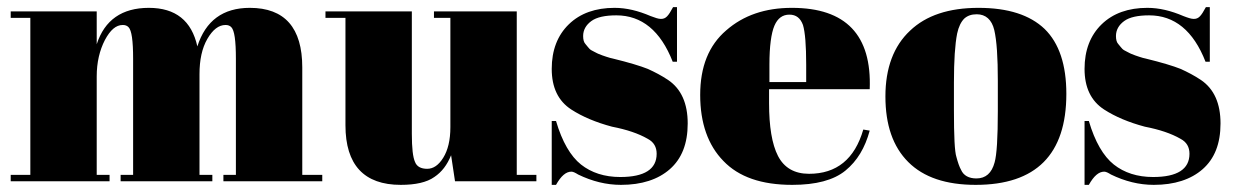

<svg xmlns="http://www.w3.org/2000/svg" viewBox="-20 -508 3460 538"><path d="M10 -458C10 -458 65 -458 65 -458C65 -458 65 -18 65 -18C65 -18 10 -18 10 -18C10 -18 10 0 10 0C10 0 287 0 287 0C287 0 287 -18 287 -18C287 -18 251 -18 251 -18C251 -18 251 -294 251 -294C251 -294 251 -294 251 -294C251 -333 259 -367 274 -396C289 -424 305 -438 324 -438C324 -438 324 -438 324 -438C331 -438 336 -436 340 -432C340 -432 340 -432 340 -432C349 -423 353 -394 353 -343C353 -343 353 -18 353 -18C353 -18 318 -18 318 -18C318 -18 318 0 318 0C318 0 575 0 575 0C575 0 575 -18 575 -18C575 -18 539 -18 539 -18C539 -18 539 -300 539 -300C539 -300 539 -300 539 -300C539 -340 546 -373 561 -399C576 -425 593 -438 612 -438C612 -438 612 -438 612 -438C619 -438 624 -436 628 -432C628 -432 628 -432 628 -432C637 -423 641 -394 641 -343C641 -343 641 -18 641 -18C641 -18 606 -18 606 -18C606 -18 606 0 606 0C606 0 883 0 883 0C883 0 883 -18 883 -18C883 -18 827 -18 827 -18C827 -18 827 -319 827 -319C827 -319 827 -319 827 -319C827 -430 778 -486 680 -486C680 -486 680 -486 680 -486C605 -486 556 -450 533 -378C533 -378 533 -378 533 -378C517 -450 472 -486 397 -486C322 -486 273 -452 251 -384C251 -384 251 -476 251 -476C251 -476 10 -476 10 -476C10 -476 10 -458 10 -458Z M1483 -18C1483 -18 1428 -18 1428 -18C1428 -18 1428 -476 1428 -476C1428 -476 1196 -476 1196 -476C1196 -476 1196 -458 1196 -458C1196 -458 1242 -458 1242 -458C1242 -458 1242 -152 1242 -152C1242 -152 1242 -152 1242 -152C1242 -115 1235 -87 1222 -66C1209 -45 1194 -35 1177 -35C1160 -35 1148 -41 1143 -54C1137 -67 1134 -93 1134 -133C1134 -133 1134 -476 1134 -476C1134 -476 892 -476 892 -476C892 -476 892 -458 892 -458C892 -458 948 -458 948 -458C948 -458 948 -157 948 -157C948 -157 948 -157 948 -157C948 -46 1000 10 1103 10C1103 10 1103 10 1103 10C1144 10 1176 3 1197 -12C1218 -26 1233 -46 1244 -73C1244 -73 1255 0 1255 0C1255 0 1483 0 1483 0C1483 0 1483 -18 1483 -18Z M1538 10C1538 10 1538 10 1538 10C1552 -15 1566 -27 1581 -27C1581 -27 1581 -27 1581 -27C1586 -27 1592 -24 1600 -19C1600 -19 1600 -19 1600 -19C1639 0 1679 10 1720 10C1720 10 1720 10 1720 10C1778 10 1824 -5 1857 -34C1890 -63 1907 -105 1907 -162C1907 -218 1889 -259 1852 -284C1852 -284 1852 -284 1852 -284C1834 -296 1815 -306 1795 -315C1775 -323 1742 -333 1697 -344C1697 -344 1697 -344 1697 -344C1693 -345 1687 -346 1679 -349C1670 -352 1664 -354 1660 -356C1656 -357 1651 -360 1645 -363C1639 -366 1635 -368 1632 -371C1629 -374 1626 -378 1621 -384C1616 -389 1614 -397 1614 -407C1614 -407 1614 -407 1614 -407C1614 -424 1622 -438 1637 -449C1652 -460 1676 -465 1707 -465C1707 -465 1707 -465 1707 -465C1778 -465 1831 -422 1865 -335C1865 -335 1877 -335 1877 -335C1877 -335 1877 -488 1877 -488C1877 -488 1866 -488 1866 -488C1866 -488 1866 -488 1866 -488C1859 -475 1854 -467 1849 -462C1844 -457 1839 -455 1832 -455C1825 -455 1816 -458 1803 -463C1803 -463 1803 -463 1803 -463C1768 -478 1735 -486 1702 -486C1702 -486 1702 -486 1702 -486C1649 -486 1606 -471 1574 -440C1542 -409 1526 -367 1526 -315C1526 -263 1544 -225 1581 -201C1581 -201 1581 -201 1581 -201C1612 -181 1650 -165 1695 -153C1695 -153 1695 -153 1695 -153C1736 -145 1769 -134 1795 -119C1795 -119 1795 -119 1795 -119C1812 -110 1820 -96 1820 -77C1820 -77 1820 -77 1820 -77C1820 -34 1786 -12 1718 -12C1718 -12 1718 -12 1718 -12C1674 -12 1637 -24 1608 -47C1579 -70 1555 -111 1538 -169C1538 -169 1526 -169 1526 -169C1526 -169 1526 10 1526 10C1526 10 1538 10 1538 10Z M2200 10C2200 10 2200 10 2200 10C2266 10 2316 -3 2349 -30C2382 -57 2404 -94 2417 -142C2417 -142 2399 -145 2399 -145C2399 -145 2399 -145 2399 -145C2375 -62 2324 -21 2247 -21C2247 -21 2247 -21 2247 -21C2206 -21 2177 -38 2160 -71C2143 -104 2135 -154 2135 -219C2135 -219 2135 -258 2135 -258C2135 -258 2417 -258 2417 -258C2417 -258 2417 -258 2417 -258C2423 -410 2350 -486 2199 -486C2199 -486 2199 -486 2199 -486C2124 -486 2063 -465 2015 -423C1966 -381 1942 -321 1942 -242C1942 -163 1964 -101 2007 -57C2050 -12 2114 10 2200 10ZM2136 -327C2136 -327 2136 -327 2136 -327C2136 -378 2141 -415 2150 -436C2159 -457 2173 -467 2192 -467C2211 -467 2223 -457 2230 -438C2236 -418 2239 -381 2239 -327C2239 -327 2239 -278 2239 -278C2239 -278 2136 -278 2136 -278C2136 -278 2136 -327 2136 -327Z M2776 -197C2776 -122 2773 -74 2767 -53C2767 -53 2767 -53 2767 -53C2759 -23 2742 -8 2716 -8C2716 -8 2716 -8 2716 -8C2695 -8 2680 -16 2673 -32C2673 -32 2673 -32 2673 -32C2668 -41 2664 -53 2660 -68C2655 -83 2653 -126 2653 -199C2653 -199 2653 -277 2653 -277C2653 -277 2653 -277 2653 -277C2653 -338 2656 -384 2662 -414C2662 -414 2662 -414 2662 -414C2666 -433 2673 -447 2682 -456C2691 -464 2702 -468 2717 -468C2717 -468 2717 -468 2717 -468C2742 -468 2759 -453 2766 -424C2773 -394 2776 -347 2776 -282C2776 -282 2776 -197 2776 -197C2776 -197 2776 -197 2776 -197ZM2714 10C2714 10 2714 10 2714 10C2883 10 2968 -75 2968 -245C2968 -245 2968 -245 2968 -245C2968 -326 2948 -387 2907 -427C2866 -466 2805 -486 2722 -486C2639 -486 2575 -465 2530 -422C2484 -379 2461 -317 2461 -238C2461 -158 2482 -97 2525 -54C2568 -11 2631 10 2714 10Z M3031 10C3031 10 3031 10 3031 10C3045 -15 3059 -27 3074 -27C3074 -27 3074 -27 3074 -27C3079 -27 3085 -24 3093 -19C3093 -19 3093 -19 3093 -19C3132 0 3172 10 3213 10C3213 10 3213 10 3213 10C3271 10 3317 -5 3350 -34C3383 -63 3400 -105 3400 -162C3400 -218 3382 -259 3345 -284C3345 -284 3345 -284 3345 -284C3327 -296 3308 -306 3288 -315C3268 -323 3235 -333 3190 -344C3190 -344 3190 -344 3190 -344C3186 -345 3180 -346 3172 -349C3163 -352 3157 -354 3153 -356C3149 -357 3144 -360 3138 -363C3132 -366 3128 -368 3125 -371C3122 -374 3119 -378 3114 -384C3109 -389 3107 -397 3107 -407C3107 -407 3107 -407 3107 -407C3107 -424 3115 -438 3130 -449C3145 -460 3169 -465 3200 -465C3200 -465 3200 -465 3200 -465C3271 -465 3324 -422 3358 -335C3358 -335 3370 -335 3370 -335C3370 -335 3370 -488 3370 -488C3370 -488 3359 -488 3359 -488C3359 -488 3359 -488 3359 -488C3352 -475 3347 -467 3342 -462C3337 -457 3332 -455 3325 -455C3318 -455 3309 -458 3296 -463C3296 -463 3296 -463 3296 -463C3261 -478 3228 -486 3195 -486C3195 -486 3195 -486 3195 -486C3142 -486 3099 -471 3067 -440C3035 -409 3019 -367 3019 -315C3019 -263 3037 -225 3074 -201C3074 -201 3074 -201 3074 -201C3105 -181 3143 -165 3188 -153C3188 -153 3188 -153 3188 -153C3229 -145 3262 -134 3288 -119C3288 -119 3288 -119 3288 -119C3305 -110 3313 -96 3313 -77C3313 -77 3313 -77 3313 -77C3313 -34 3279 -12 3211 -12C3211 -12 3211 -12 3211 -12C3167 -12 3130 -24 3101 -47C3072 -70 3048 -111 3031 -169C3031 -169 3019 -169 3019 -169C3019 -169 3019 10 3019 10C3019 10 3031 10 3031 10Z"/></svg>

Font: Abril Fatface Utterance
Style: Regular
Weight: 500
Designer: Veronika Burian, Jos Scaglione
Foundry: TypeTogether
Version: ""